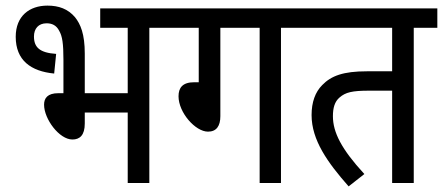

<svg xmlns="http://www.w3.org/2000/svg" viewBox="-20 -652 1578 684"><path d="M149 -632C85 -632 36 -595 36 -521C36 -437 90 -398 173 -390L180 -460C122 -464 101 -483 101 -522C101 -550 117 -569 146 -569C165 -569 181 -562 191 -542C202 -523 206 -497 206 -439V-320H188C149 -320 137 -302 137 -279C137 -228 191 -155 238 -155C264 -155 282 -170 282 -212V-251H435V0H512V-553H596V-622H337V-553H435V-320H282V-461C282 -531 267 -566 247 -591C222 -620 190 -632 149 -632Z M765 -553H905V0H981V-553H1066V-622H583V-553H688V-359H672C630 -359 616 -339 616 -309C616 -251 676 -183 721 -183C751 -183 765 -203 765 -238Z M1454 -553H1538V-622H1053V-553H1377V-398H1287C1203 -398 1160 -382 1128 -349C1103 -324 1090 -288 1090 -242C1090 -153 1147 -73 1222 12L1278 -32C1196 -121 1166 -181 1166 -238C1166 -267 1172 -290 1190 -305C1211 -323 1234 -329 1295 -329H1377V0H1454Z"/></svg>

Font: Noto Sans Condensed
Style: Regular
Weight: 400
Width: 3
Designer: Monotype Design Team
Foundry: Monotype Imaging Inc.
Version: Version 2.013